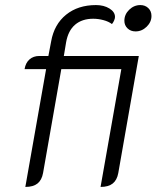

<svg xmlns="http://www.w3.org/2000/svg" viewBox="-20 -729 623 758"><path d="M162 -456H77Q81 -481 96.5 -494.5Q112 -508 135 -508H171L182 -566Q194 -633 241 -671Q288 -709 359 -709Q390 -709 412 -695.5Q434 -682 434 -662Q434 -656 430.5 -648Q427 -640 422 -634Q409 -644 388.5 -649.5Q368 -655 348 -655Q304 -655 276.5 -631.5Q249 -608 241 -562L232 -508H528L447 -46Q442 -18 425 -4.5Q408 9 377 9L459 -456H222L150 -46Q145 -18 128 -4.5Q111 9 80 9ZM471 -647Q471 -672 490 -690.5Q509 -709 534 -709Q553 -709 565.5 -697Q578 -685 578 -666Q578 -642 559 -623.5Q540 -605 515 -605Q496 -605 483.5 -617Q471 -629 471 -647Z"/></svg>

Font: K2D ExtraLight
Style: Italic
Weight: 275
Italic angle: -10°
Designer: Katatrad Aksorn Co.,Ltd.
Foundry: Cadson Demak Co.,Ltd.
Version: Version 1.000; ttfautohint (v1.6)